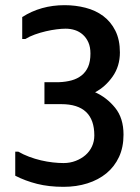

<svg xmlns="http://www.w3.org/2000/svg" viewBox="-20 -727 540 743"><path d="M226 -4Q169 -4 123.5 -15.5Q78 -27 39 -47V-140H51Q70 -129 92.5 -120.5Q115 -112 138.5 -106.5Q162 -101 184.5 -98.5Q207 -96 226 -96Q251 -96 273 -104.5Q295 -113 311 -127Q327 -141 336 -160.5Q345 -180 345 -203Q345 -324 217 -324H152V-409H209Q235 -410 257 -416Q279 -422 295.5 -435Q312 -448 321 -468.5Q330 -489 330 -520Q330 -545 322 -563Q314 -581 300.5 -593Q287 -605 270 -610.5Q253 -616 234 -616Q219 -616 199 -613.5Q179 -611 157.5 -606Q136 -601 115 -593.5Q94 -586 78 -576H66V-661Q138 -707 230 -707Q272 -707 311 -697Q350 -687 379.5 -665Q409 -643 426.5 -608Q444 -573 444 -524Q444 -471 416 -431Q388 -391 348 -370Q393 -350 425.5 -310Q458 -270 458 -206Q458 -157 440.5 -119.5Q423 -82 392 -56.5Q361 -31 318.5 -17.5Q276 -4 226 -4Z"/></svg>

Font: D2Coding ligature
Style: Bold
Weight: 700
Monospace: yes
Designer: Yong-Rak Park; Jeong-Hwan Yoon; Sang-Min Lee;
Foundry: NHN Corporation
Version: Version 1.3.2; Build 20180524